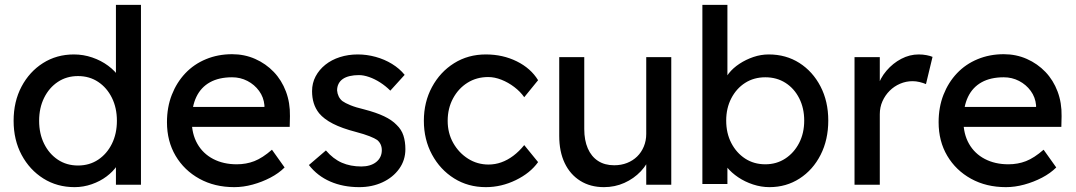

<svg xmlns="http://www.w3.org/2000/svg" viewBox="-20 -760 4427 790"><path d="M36 -263Q36 -342 68.5 -403.5Q101 -465 157 -500.5Q213 -536 284 -536Q323 -536 359.5 -523.5Q396 -511 425 -489.5Q454 -468 470.5 -442.5Q487 -417 487 -391L457 -389V-740H560V0H457V-125H477Q477 -101 461 -77.5Q445 -54 418.5 -34Q392 -14 357.5 -2Q323 10 287 10Q215 10 158.5 -25.5Q102 -61 69 -122.5Q36 -184 36 -263ZM461 -263Q461 -316 440.5 -357.5Q420 -399 384 -423Q348 -447 301 -447Q254 -447 218 -423Q182 -399 161.5 -357.5Q141 -316 141 -263Q141 -210 161.5 -168.5Q182 -127 218 -103Q254 -79 301 -79Q348 -79 384 -103Q420 -127 440.5 -168.5Q461 -210 461 -263Z M667 -257Q667 -319 687 -370Q707 -421 742.5 -458.5Q778 -496 827.5 -516.5Q877 -537 935 -537Q986 -537 1030 -517.5Q1074 -498 1106.5 -464Q1139 -430 1156.5 -383.5Q1174 -337 1173 -282L1172 -238H743L720 -320H1083L1068 -303V-327Q1065 -360 1046 -386Q1027 -412 998 -427Q969 -442 935 -442Q881 -442 844 -421.5Q807 -401 788 -361.5Q769 -322 769 -264Q769 -209 792 -168.5Q815 -128 857 -106Q899 -84 954 -84Q993 -84 1026.5 -97Q1060 -110 1099 -144L1151 -71Q1127 -47 1092.5 -29Q1058 -11 1019.5 -0.5Q981 10 944 10Q863 10 800.5 -24.5Q738 -59 702.5 -119Q667 -179 667 -257Z M1251 -81 1321 -141Q1351 -106 1386.5 -90.5Q1422 -75 1467 -75Q1485 -75 1500.5 -79.5Q1516 -84 1527.5 -93Q1539 -102 1545 -114.5Q1551 -127 1551 -142Q1551 -168 1532 -184Q1522 -191 1500.5 -199.5Q1479 -208 1445 -217Q1387 -232 1350 -251Q1313 -270 1293 -294Q1278 -313 1271 -335.5Q1264 -358 1264 -385Q1264 -418 1278.5 -445.5Q1293 -473 1318.5 -493.5Q1344 -514 1378.5 -525Q1413 -536 1452 -536Q1489 -536 1525.5 -526Q1562 -516 1593 -497Q1624 -478 1645 -452L1586 -387Q1567 -406 1544.5 -420.5Q1522 -435 1499 -443Q1476 -451 1457 -451Q1436 -451 1419 -447Q1402 -443 1390.5 -435Q1379 -427 1373 -415Q1367 -403 1367 -388Q1368 -375 1373.5 -363.5Q1379 -352 1389 -344Q1400 -336 1422 -327Q1444 -318 1478 -310Q1528 -297 1560.5 -281.5Q1593 -266 1612 -246Q1632 -227 1640 -202Q1648 -177 1648 -146Q1648 -101 1622.5 -65.5Q1597 -30 1554 -10Q1511 10 1458 10Q1392 10 1339 -13Q1286 -36 1251 -81Z M1724 -263Q1724 -340 1757.5 -402Q1791 -464 1848.5 -500Q1906 -536 1979 -536Q2049 -536 2106.5 -507.5Q2164 -479 2194 -430L2137 -360Q2121 -383 2096 -402Q2071 -421 2043 -432Q2015 -443 1989 -443Q1941 -443 1903.5 -419.5Q1866 -396 1844 -355Q1822 -314 1822 -263Q1822 -212 1845 -171.5Q1868 -131 1906 -107Q1944 -83 1990 -83Q2017 -83 2042.5 -92Q2068 -101 2092 -119Q2116 -137 2137 -163L2194 -93Q2162 -48 2102.5 -19Q2043 10 1979 10Q1906 10 1848.5 -26Q1791 -62 1757.5 -124Q1724 -186 1724 -263Z M2281 -201V-525H2384V-229Q2384 -183 2398.5 -149.5Q2413 -116 2440.5 -98Q2468 -80 2507 -80Q2536 -80 2560 -89.5Q2584 -99 2601.5 -116Q2619 -133 2629 -157Q2639 -181 2639 -209V-525H2742V0H2639V-110L2657 -122Q2645 -85 2616.5 -55Q2588 -25 2549 -7.5Q2510 10 2465 10Q2409 10 2367.5 -16Q2326 -42 2303.5 -89Q2281 -136 2281 -201Z M2947 -117 2973 -131V-3H2870V-740H2973V-405L2957 -414Q2962 -437 2979 -458.5Q2996 -480 3022.5 -497.5Q3049 -515 3080 -525.5Q3111 -536 3143 -536Q3214 -536 3269 -501Q3324 -466 3356 -404.5Q3388 -343 3388 -264Q3388 -185 3356.5 -123Q3325 -61 3270 -25.5Q3215 10 3146 10Q3112 10 3078.5 -1Q3045 -12 3017.5 -30.5Q2990 -49 2971.5 -71.5Q2953 -94 2947 -117ZM3289 -264Q3289 -315 3268.5 -355.5Q3248 -396 3212 -419Q3176 -442 3129 -442Q3082 -442 3046 -419Q3010 -396 2989 -355.5Q2968 -315 2968 -264Q2968 -212 2989 -171.5Q3010 -131 3046 -107.5Q3082 -84 3129 -84Q3175 -84 3211 -107.5Q3247 -131 3268 -171.5Q3289 -212 3289 -264Z M3496 0V-525H3600V-360L3590 -400Q3601 -438 3627.5 -469Q3654 -500 3688.5 -518Q3723 -536 3760 -536Q3777 -536 3792.5 -533Q3808 -530 3817 -526L3790 -414Q3778 -419 3763.5 -422.5Q3749 -426 3735 -426Q3708 -426 3683.5 -415.5Q3659 -405 3640.5 -386.5Q3622 -368 3611 -343.5Q3600 -319 3600 -290V0Z M3842 -257Q3842 -319 3862 -370Q3882 -421 3917.5 -458.5Q3953 -496 4002.5 -516.5Q4052 -537 4110 -537Q4161 -537 4205 -517.5Q4249 -498 4281.5 -464Q4314 -430 4331.5 -383.5Q4349 -337 4348 -282L4347 -238H3918L3895 -320H4258L4243 -303V-327Q4240 -360 4221 -386Q4202 -412 4173 -427Q4144 -442 4110 -442Q4056 -442 4019 -421.5Q3982 -401 3963 -361.5Q3944 -322 3944 -264Q3944 -209 3967 -168.5Q3990 -128 4032 -106Q4074 -84 4129 -84Q4168 -84 4201.5 -97Q4235 -110 4274 -144L4326 -71Q4302 -47 4267.5 -29Q4233 -11 4194.5 -0.5Q4156 10 4119 10Q4038 10 3975.5 -24.5Q3913 -59 3877.5 -119Q3842 -179 3842 -257Z"/></svg>

Font: Our Lexend
Style: Regular
Weight: 400
Designer: Bonnie Shaver-Troup, Thomas Jockin
Foundry: Lexend
Version: Version 1.007